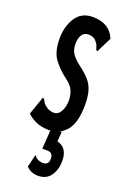

<svg xmlns="http://www.w3.org/2000/svg" viewBox="-133 -524 516 769"><g transform="rotate(20 125.0 -139.5)"><path d="M114 10Q80 10 56.5 -1Q33 -12 19 -26L43 -94L46 -104L52 -101Q56 -94 60 -87Q64 -80 77 -71Q91 -62 109 -62Q126 -62 137 -81.5Q148 -101 148 -129Q148 -150 140 -169.5Q132 -189 107 -207Q75 -231 51.5 -261.5Q28 -292 28 -350Q28 -401 52 -438.5Q76 -476 124 -476Q196 -476 220 -418L192 -362L188 -353L182 -356Q179 -364 176.5 -372.5Q174 -381 163 -393Q152 -404 132 -404Q113 -404 104 -389Q95 -374 95 -352Q95 -326 106.5 -309Q118 -292 146 -271Q171 -252 186 -234.5Q201 -217 208 -193.5Q215 -170 215 -133Q215 -57 186 -23.5Q157 10 114 10ZM134 197Q103 197 84 176L97 122Q111 142 136 142Q160 142 160 115Q160 89 135 89H114L120 0H164L161 41Q206 51 206 109Q206 145 188 171Q170 197 134 197Z"/></g></svg>

Font: Inconsolata UltraCondensed Bold
Style: Regular
Weight: 700
Width: 1
Monospace: yes
Designer: Raph Levien, Cyreal, Brenton Simpson
Foundry: Raph Levien, Cyreal, Google
Version: Version 3.001; ttfautohint (v1.8.2.53-6de2)